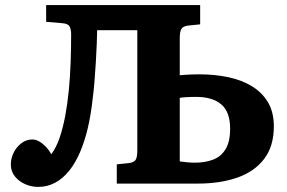

<svg xmlns="http://www.w3.org/2000/svg" viewBox="-20 -720 1124 753"><path d="M129.5 13Q103 13 78.5 2.2Q54 -8.5 38.3 -28.3Q22.5 -48 22.5 -75Q22.5 -99 33.5 -121.3Q44.5 -143.5 63.8 -158.3Q83 -173 107.5 -173Q120.5 -173 134.3 -165Q148 -157 160.5 -143.8Q173 -130.5 181 -115Q200 -140 213.3 -178.3Q226.5 -216.5 235.5 -264Q244.5 -311.5 249.8 -364.8Q255 -418 257 -474.2Q259 -530.5 259 -585Q259 -604 253 -615.7Q247 -627.5 224.5 -629L161 -634.5V-700H765V-624.5L716 -619.5Q698 -617 691.5 -606.7Q685 -596.5 685 -568.5V-425Q696 -426 708.5 -426.8Q721 -427.5 734.5 -428Q748 -428.5 761 -428.5Q822 -428.5 875.3 -417.3Q928.5 -406 968.5 -381.5Q1008.5 -357 1031.3 -318.3Q1054 -279.5 1054 -224.5Q1054 -146.5 1016 -96.8Q978 -47 910.8 -23.5Q843.5 0 755.5 0H438V-75.5L486.5 -80.5Q504 -83 511.2 -92Q518.5 -101 518.5 -131.5V-601.5H361Q361 -582 359.5 -548.5Q358 -515 355.8 -475.5Q353.5 -436 350.3 -397.5Q347 -359 343 -329Q336.5 -269.5 324.3 -217.5Q312 -165.5 293.8 -123Q275.5 -80.5 251.3 -50.3Q227 -20 196.5 -3.5Q166 13 129.5 13ZM685 -87Q700.5 -85 714.3 -83.5Q728 -82 744 -82Q783 -82 814.2 -93.3Q845.5 -104.5 864 -133.8Q882.5 -163 882.5 -215.5Q882.5 -281.5 847.7 -310.7Q813 -340 749.5 -340Q738.5 -340 727.8 -339.7Q717 -339.5 706.3 -338.7Q695.5 -338 685 -336.5Z"/></svg>

Font: Literata Variable Black
Style: Regular
Weight: 900
Designer: Latin by Veronika Burian and Jose Scaglione. Greek by Irene Vlachou. Cyrillic by Vera Evstafieva.
Foundry: TypeTogether
Version: Version 3.021